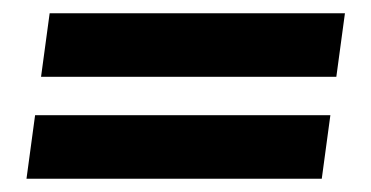

<svg xmlns="http://www.w3.org/2000/svg" viewBox="-20 -347 561 290"><path d="M55 -327H501L488 -231H42ZM33 -173H479L466 -77H20Z"/></svg>

Font: Genos Thin ExtraBold
Style: Italic
Weight: 800
Italic angle: -8°
Version: Version 1.010